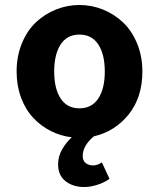

<svg xmlns="http://www.w3.org/2000/svg" viewBox="-20 -543 640 773"><path d="M357.9 5.9Q313 43.5 313 85Q313 104 325.2 113.5Q337.4 123 355 123Q372.1 123 390.1 110.8L420.9 176.8Q401.9 191.4 372.8 200.7Q343.8 210 319.8 210Q273.4 210 243.7 186.3Q213.9 162.6 213.9 119.1Q213.9 86.4 230.2 58.1Q246.6 29.8 269 9.8Q223.6 4.4 183.8 -15.9Q144 -36.1 113.3 -69.1Q82.5 -102.1 64.7 -150.1Q46.9 -198.2 46.9 -254.9Q46.9 -316.4 67.9 -367.9Q88.9 -419.4 124.3 -452.9Q159.7 -486.3 205.1 -504.6Q250.5 -522.9 299.8 -522.9Q349.1 -522.9 394.5 -504.6Q439.9 -486.3 475.3 -452.9Q510.7 -419.4 532 -367.9Q553.2 -316.4 553.2 -254.9Q553.2 -150.9 498 -82.3Q442.9 -13.7 357.9 5.9ZM198.2 -254.9Q198.2 -186 224.1 -146.5Q250 -106.9 299.8 -106.9Q349.6 -106.9 375.7 -146.5Q401.9 -186 401.9 -254.9Q401.9 -324.2 375.7 -364Q349.6 -403.8 299.8 -403.8Q250 -403.8 224.1 -364Q198.2 -324.2 198.2 -254.9Z"/></svg>

Font: Office Code Pro D Bold
Style: Regular
Weight: 700
Designer: Nathan Rutzky & Paul D. Hunt
Foundry: Adobe Systems Incorporated
Version: Version 1.004;PS 001.004;hotconv 1.0.70;makeotf.lib2.5.58329